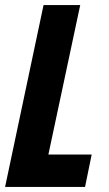

<svg xmlns="http://www.w3.org/2000/svg" viewBox="-23 -734 427 754"><path d="M-3 0 148 -714H292L167 -127H337L311 0Z"/></svg>

Font: Noto Sans ExtraCondensed ExtraBold
Style: Italic
Weight: 800
Width: 2
Italic angle: -12°
Designer: Monotype Design Team
Foundry: Monotype Imaging Inc.
Version: Version 2.013; ttfautohint (v1.8.4.7-5d5b)